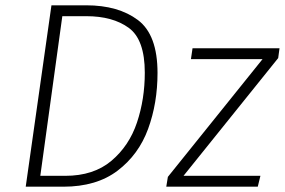

<svg xmlns="http://www.w3.org/2000/svg" viewBox="-20 -704 1074 724"><path d="M574 -429Q574 -315 538.5 -218Q503 -121 423.5 -60.5Q344 0 219 0H77L174 -684H305Q426 -684 500 -628.5Q574 -573 574 -429ZM215 -643 132 -41H226Q333 -41 400 -97.5Q467 -154 496.5 -242Q526 -330 526 -430Q526 -555 465.5 -599Q405 -643 305 -643ZM1034 -522 1029 -485 672 -41H962L952 0H607L613 -37L970 -481H700L706 -522Z"/></svg>

Font: Fira Sans ExtraLight
Style: Italic
Weight: 275
Italic angle: -8°
Designer: Carrois Corporate & Edenspiekermann AG
Foundry: Carrois Corporate GbR & Edenspiekermann AG
Version: Version 4.203